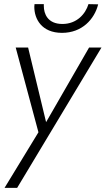

<svg xmlns="http://www.w3.org/2000/svg" viewBox="-20 -690 511 929"><path d="M147 -670C147 -666 146 -661 146 -657C146 -599 181 -531 280 -531C377 -531 437 -597 455 -669L408 -670C394 -623 352 -574 282 -574C210 -574 192 -624 192 -661C192 -664 192 -667 192 -670ZM471 -460H411L203 -99L116 -460H56L166 -50L2 219H63Z"/></svg>

Font: Jost Light
Style: Italic
Weight: 300
Italic angle: -5°
Version: Version 3.710